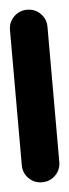

<svg xmlns="http://www.w3.org/2000/svg" viewBox="-42 -485 183 510"><g transform="rotate(-5 50.0 -230.0)"><path d="M0 -50H100V-410H0ZM50 -100Q29 -100 14.5 -85.5Q0 -71 0 -50Q0 -29 14.5 -14.5Q29 0 50 0Q71 0 85.5 -14.5Q100 -29 100 -50Q100 -71 85.5 -85.5Q71 -100 50 -100ZM50 -460Q29 -460 14.5 -445.5Q0 -431 0 -410Q0 -389 14.5 -374.5Q29 -360 50 -360Q71 -360 85.5 -374.5Q100 -389 100 -410Q100 -431 85.5 -445.5Q71 -460 50 -460Z"/></g></svg>

Font: Wavefont SemiBold
Style: Regular
Weight: 600
Version: Version 3.004;gftools[0.9.33]